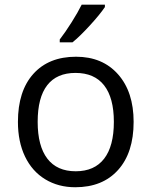

<svg xmlns="http://www.w3.org/2000/svg" viewBox="-20 -786 644 816"><path d="M547.9 -268.1Q547.9 -137.2 481.9 -63.7Q416 9.8 299.8 9.8Q228 9.8 172.4 -23.9Q116.7 -57.6 86.4 -120.6Q56.2 -183.6 56.2 -268.1Q56.2 -398.9 121.6 -471.9Q187 -544.9 303.2 -544.9Q415.5 -544.9 481.7 -470.2Q547.9 -395.5 547.9 -268.1ZM140.1 -268.1Q140.1 -165.5 181.2 -111.8Q222.2 -58.1 301.8 -58.1Q381.3 -58.1 422.6 -111.6Q463.9 -165 463.9 -268.1Q463.9 -370.1 422.6 -423.1Q381.3 -476.1 300.8 -476.1Q221.2 -476.1 180.7 -423.8Q140.1 -371.6 140.1 -268.1ZM233.9 -618.2Q257.3 -648.4 284.4 -691.4Q311.5 -734.4 327.1 -766.1H425.8V-755.9Q404.3 -724.1 361.8 -677.7Q319.3 -631.3 288.1 -606H233.9Z"/></svg>

Font: Zoram GWebM
Style: Regular
Weight: 400
Foundry: Ascender Corporation
Version: Version 1.000